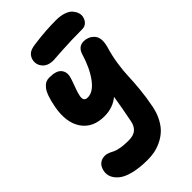

<svg xmlns="http://www.w3.org/2000/svg" viewBox="-316 -899 1253 1253"><g transform="rotate(-45 310.0 -273.0)"><path d="M278.8 -632.8Q227.1 -632.8 201.9 -662.4Q176.8 -691.9 184.1 -730Q189.5 -754.4 207.3 -770.5Q225.1 -786.6 268.1 -792Q377.4 -807.1 475.1 -807.1Q517.1 -807.1 547.9 -796.1Q578.6 -785.2 593 -767.8Q607.4 -750.5 613 -732.7Q618.7 -714.8 615.2 -698.2Q609.9 -673.3 594 -658.7Q578.1 -644 555.2 -644Q452.6 -644 367.2 -638.4Q281.7 -632.8 278.8 -632.8ZM253.9 261.2Q179.2 261.2 124.8 247.3Q70.3 233.4 43 210.7Q15.6 188 5.1 162.4Q-5.4 136.7 0 109.9Q6.8 75.7 26.9 59.8Q46.9 43.9 74.2 43.9Q90.3 43.9 106 50.3Q121.6 56.6 134.5 64Q147.5 71.3 178.7 77.6Q210 84 253.9 84Q301.3 84 324.5 63.5Q347.7 43 355 4.9Q376 -99.6 389.2 -185.1Q334 -139.2 255.9 -139.2Q149.4 -139.2 98.9 -212.9Q48.3 -286.6 70.8 -410.2Q79.6 -458.5 91.6 -491.7Q103.5 -524.9 117.9 -542.2Q132.3 -559.6 146.7 -566.4Q161.1 -573.2 179.2 -573.2Q241.2 -573.2 264.2 -547.9Q287.1 -522.5 279.8 -484.9Q276.4 -469.2 266.4 -441.9Q256.3 -414.6 248.5 -392.6Q240.7 -370.6 236.1 -349.1Q231.4 -327.6 238.3 -315.4Q245.1 -303.2 265.1 -303.2Q315.9 -303.2 362.5 -366Q409.2 -428.7 439 -527.8Q455.6 -582 505.9 -582Q524.4 -582 542 -575.2Q559.6 -568.4 575.4 -552.7Q591.3 -537.1 595.2 -512Q599.1 -486.8 589.8 -450.2Q570.3 -385.7 561 -323.5Q551.8 -261.2 550.5 -216.1Q549.3 -170.9 542.7 -100.8Q536.1 -30.8 522 39.1Q511.7 90.8 489.7 130.9Q467.8 170.9 440.9 194.8Q414.1 218.8 380.6 234.4Q347.2 250 316.7 255.6Q286.1 261.2 253.9 261.2Z"/></g></svg>

Font: Shantell Sans Irregular
Style: Italic
Weight: 800
Italic angle: -11.31°
Designer: Stephen Nixon, Anya Danilova, Shantell Martin
Foundry: Arrow Type
Version: Version 1.006;[9816181b4]